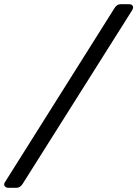

<svg xmlns="http://www.w3.org/2000/svg" viewBox="-70 -806 651 910"><path d="M-45 55 473 -768Q476 -774 483.5 -780Q491 -786 503 -786H543Q554 -786 559 -778Q564 -770 556 -757L37 66Q34 71 26.5 77.5Q19 84 7 84H-32Q-42 84 -48 75.5Q-54 67 -45 55Z"/></svg>

Font: SVN-Rubik
Style: Italic
Weight: 400
Italic angle: -12°
Designer: Hubert and Fischer
Foundry: Hubert & Fischer
Version: Version 2.101; ttfautohint (v1.8.3)